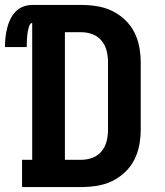

<svg xmlns="http://www.w3.org/2000/svg" viewBox="-45 -755 665 775"><path d="M44 0V-110H85V-662Q79 -662 75.5 -655.5Q72 -649 70.5 -642.5Q69 -636 67.5 -629.5Q66 -623 65.5 -617Q65 -611 64.5 -604.5Q64 -598 63.5 -591.5Q63 -585 63 -578.5Q63 -572 63 -565H-25Q-25 -584 -23 -603Q-21 -622 -16.5 -640.5Q-12 -659 -4 -676Q4 -693 17 -707Q30 -721 48 -728Q66 -735 85 -735H284Q315 -735 346.5 -730Q378 -725 406.5 -711.5Q435 -698 458.5 -676Q482 -654 496.5 -626Q511 -598 517 -566.5Q523 -535 523 -504V-231Q523 -200 517 -168.5Q511 -137 496.5 -109Q482 -81 458.5 -59Q435 -37 406.5 -23.5Q378 -10 346.5 -5Q315 0 284 0ZM217 -110H284Q307 -110 329 -118.5Q351 -127 365.5 -145Q380 -163 385.5 -185.5Q391 -208 391 -231V-504Q391 -527 385.5 -549.5Q380 -572 365.5 -590Q351 -608 329 -616.5Q307 -625 284 -625H217Z"/></svg>

Font: Iosevka Curly Slab XBdEx
Style: Regular
Weight: 800
Width: 7
Monospace: yes
Designer: Belleve Invis
Foundry: Belleve Invis
Version: Version 11.0.0; ttfautohint (v1.8.3)